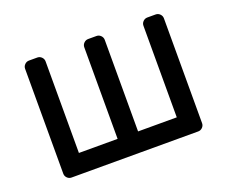

<svg xmlns="http://www.w3.org/2000/svg" viewBox="-91 -661 950 802"><g transform="rotate(-20 383.5 -260.0)"><path d="M139 -520Q150 -520 158 -512Q166 -504 166 -493V-86H338V-493Q338 -504 346 -512Q354 -520 365 -520H402Q413 -520 421 -512Q429 -504 429 -493V-86H601V-493Q601 -504 609 -512Q617 -520 628 -520H665Q676 -520 684 -512Q692 -504 692 -493V-27Q692 -16 684 -8Q676 0 665 0H102Q91 0 83 -8Q75 -16 75 -27V-493Q75 -504 83 -512Q91 -520 102 -520Z"/></g></svg>

Font: Rubik
Style: Regular
Weight: 400
Designer: Hubert & Fischer
Foundry: Hubert & Fischer
Version: Version 1.002; ttfautohint (v1.6)